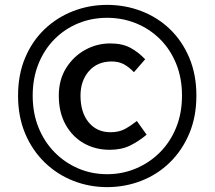

<svg xmlns="http://www.w3.org/2000/svg" viewBox="-20 -756 880 787"><path d="M419 11Q346 11 280 -15Q214 -41 163 -90.5Q112 -140 83 -209Q54 -278 54 -364Q54 -450 83 -519Q112 -588 163 -636.5Q214 -685 280 -710.5Q346 -736 419 -736Q493 -736 559.5 -710.5Q626 -685 676.5 -636.5Q727 -588 756 -519Q785 -450 785 -364Q785 -278 756 -209Q727 -140 676.5 -90.5Q626 -41 559.5 -15Q493 11 419 11ZM419 -42Q482 -42 537.5 -65.5Q593 -89 635.5 -131.5Q678 -174 702 -233Q726 -292 726 -364Q726 -436 702 -495Q678 -554 635.5 -596Q593 -638 537.5 -660.5Q482 -683 419 -683Q356 -683 301 -660.5Q246 -638 204 -596Q162 -554 138 -495Q114 -436 114 -364Q114 -292 138 -233Q162 -174 204 -131.5Q246 -89 301 -65.5Q356 -42 419 -42ZM430 -142Q371 -142 324 -168.5Q277 -195 249 -245Q221 -295 221 -364Q221 -429 251 -477Q281 -525 329 -551.5Q377 -578 432 -578Q482 -578 515.5 -559.5Q549 -541 575 -513L529 -460Q508 -482 487 -493Q466 -504 438 -504Q379 -504 344.5 -464.5Q310 -425 310 -364Q310 -295 343.5 -254.5Q377 -214 433 -214Q468 -214 492.5 -227.5Q517 -241 541 -260L581 -204Q549 -177 513.5 -159.5Q478 -142 430 -142Z"/></svg>

Font: Noto Sans SC Thin Medium
Style: Regular
Weight: 500
Version: Version 2.004-H2;hotconv 1.0.118;makeotfexe 2.5.65603